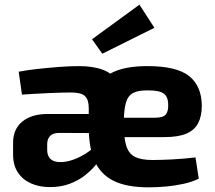

<svg xmlns="http://www.w3.org/2000/svg" viewBox="-20 -790 919 822"><path d="M611 -507Q736 -507 789.5 -464.5Q843 -422 844 -338Q844 -293 828.5 -263Q813 -233 778 -218Q743 -203 684 -203H417V-286H643Q679 -286 690 -300Q701 -314 700 -341Q700 -376 681 -389.5Q662 -403 616 -403Q574 -404 551 -392.5Q528 -381 519 -350Q510 -319 510 -260Q510 -198 521 -164.5Q532 -131 558.5 -118Q585 -105 633 -105Q667 -105 716.5 -107.5Q766 -110 817 -116L831 -25Q802 -11 766 -3Q730 5 691.5 8.5Q653 12 616 12Q523 12 467 -15.5Q411 -43 385.5 -100Q360 -157 360 -246Q360 -343 385.5 -400Q411 -457 466 -482Q521 -507 611 -507ZM449 -302 448 -220 231 -221Q205 -220 193.5 -207Q182 -194 182 -172V-148Q182 -123 196 -109.5Q210 -96 239 -96Q265 -96 295.5 -107Q326 -118 356 -138.5Q386 -159 409 -186L414 -118Q405 -102 387 -80.5Q369 -59 342 -38Q315 -17 278 -3Q241 11 193 11Q149 11 113.5 -4.5Q78 -20 57 -51Q36 -82 36 -128V-179Q36 -237 75.5 -269.5Q115 -302 184 -302ZM318 -507Q380 -507 422.5 -490.5Q465 -474 487 -434.5Q509 -395 509 -327V-233H360V-327Q360 -363 344 -378.5Q328 -394 284 -394Q246 -394 189.5 -391.5Q133 -389 74 -385L60 -483Q96 -490 142 -495Q188 -500 234.5 -503.5Q281 -507 318 -507ZM577 -770 641 -671 418 -560 374 -622Z"/></svg>

Font: Exo 2
Style: Bold
Weight: 700
Designer: Natanael Gama
Foundry: Natanael Gama
Version: Version 2.010